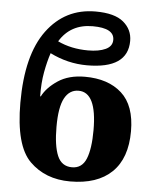

<svg xmlns="http://www.w3.org/2000/svg" viewBox="-54 -806 696 862"><g transform="rotate(5 294.0 -375.0)"><path d="M294 10Q416 10 481.5 -53Q547 -116 547 -238Q547 -354 486 -409Q425 -464 320 -464Q247 -464 198.5 -431.5Q150 -399 130 -359H127Q126 -419 135 -468Q144 -517 157 -556Q237 -516 324 -516Q508 -516 508 -642Q508 -693 468 -726.5Q428 -760 342 -760Q205 -760 123 -649Q41 -538 41 -323Q41 -130 111.5 -60Q182 10 294 10ZM323 -583Q247 -583 186 -612Q235 -693 335 -693Q432 -693 432 -640Q432 -611 402 -597Q372 -583 323 -583ZM297 -54Q250 -54 231 -99Q212 -144 212 -229Q212 -318 234 -358.5Q256 -399 297 -399Q379 -399 379 -229Q379 -144 360.5 -99Q342 -54 297 -54Z"/></g></svg>

Font: Noto Serif SemiCondensed Extra
Style: Regular
Weight: 800
Width: 4
Designer: Monotype Design Team
Foundry: Monotype Imaging Inc.
Version: Version 1.002